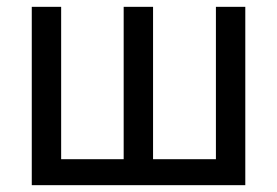

<svg xmlns="http://www.w3.org/2000/svg" viewBox="-20 -542 811 562"><path d="M73 0V-522H159V-76H342V-522H428V-76H612V-522H698V0Z"/></svg>

Font: IngvarSans
Style: Regular
Weight: 500
Version: Version 3.000